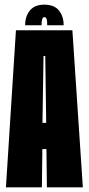

<svg xmlns="http://www.w3.org/2000/svg" viewBox="-20 -805 382 825"><path d="M5.5 0 48.5 -675H291L336 0H181.5L179.5 -164.5H162L160 0ZM162.5 -277H178.5L174.5 -564.5H167ZM170.5 -785Q213 -785 233.2 -760Q253.5 -735 253.5 -696.5H183Q183 -716 180 -723.8Q177 -731.5 170.5 -731.5Q158.5 -731.5 158.5 -696.5H88Q88 -735 108.5 -760Q129 -785 170.5 -785Z"/></svg>

Font: Anybody UltraCondensed ExtraBold
Style: Regular
Weight: 800
Width: 1
Designer: Tyler Finck
Foundry: Etcetera Type Company
Version: Version 1.010; ttfautohint (v1.8.3) -l 8 -r 50 -G 200 -x 14 